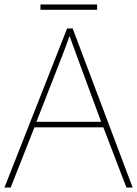

<svg xmlns="http://www.w3.org/2000/svg" viewBox="-20 -844 617 864"><path d="M417 -824H162V-800H417ZM549 0H577L307 -716H282L0 0H28L135 -271H445ZM325 -594 435 -296H144L260 -593C270 -620 283 -652 293 -682C306 -645 317 -617 325 -594Z"/></svg>

Font: Noto Sans Malayalam Thin
Style: Regular
Weight: 100
Designer: Jelle Bosma - Monotype Design Team
Foundry: Monotype Imaging Inc.
Version: Version 2.104